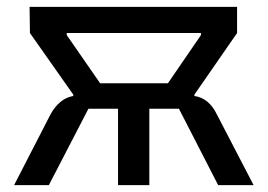

<svg xmlns="http://www.w3.org/2000/svg" viewBox="-20 -538 778 558"><path d="M127 -206Q139 -228 156 -242Q173 -256 193 -259V-263L67 -442L66 -518H669V-442L545 -263V-259Q587 -253 610 -206L717 0H614L500 -222H414V0H323V-222H237L122 0H21ZM468 -296 564 -436V-442H174V-436L271 -296Z"/></svg>

Font: IBM Plex Sans Text
Style: Regular
Weight: 450
Designer: Mike Abbink, Paul van der Laan, Pieter van Rosmalen
Foundry: Bold Monday
Version: Version 3.005